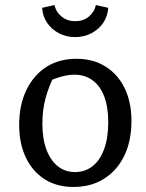

<svg xmlns="http://www.w3.org/2000/svg" viewBox="-20 -732 577 761"><path d="M271 9Q205 9 157 -21.5Q109 -52 82.5 -107.5Q56 -163 56 -237Q56 -316 84.5 -375Q113 -434 163.5 -466.5Q214 -499 283 -499Q349 -499 398 -468.5Q447 -438 474 -382.5Q501 -327 501 -253Q501 -173 472.5 -114.5Q444 -56 392.5 -23.5Q341 9 271 9ZM277 -50Q317 -50 346.5 -73Q376 -96 392.5 -140.5Q409 -185 409 -247Q409 -308 393 -350Q377 -392 346.5 -414Q316 -436 275 -436Q248 -436 216.5 -426.5Q185 -417 145 -397L196 -434Q173 -389 160.5 -342.5Q148 -296 148 -242Q148 -181 164.5 -138Q181 -95 210 -72.5Q239 -50 277 -50ZM277 -585Q242 -585 213 -600.5Q184 -616 166.5 -642Q149 -668 147 -701L196 -712Q202 -684 224.5 -666Q247 -648 278 -648Q310 -648 332 -666Q354 -684 360 -712L409 -701Q407 -668 389.5 -642Q372 -616 343 -600.5Q314 -585 277 -585Z"/></svg>

Font: Piazzolla Thin Medium
Style: Regular
Weight: 500
Version: Version 2.005